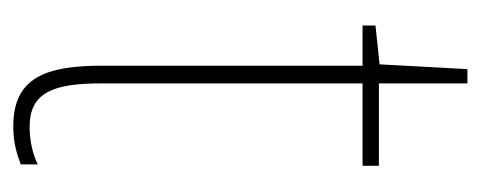

<svg xmlns="http://www.w3.org/2000/svg" viewBox="-232 -464 707 282"><g transform="rotate(90 121.0 -323.5)"><path d="M167 -14C116 -14 103 -49 103 -119V-503H224V-527H103V-657H82L75 -528L18 -522V-503H77V-120C77 -37 95 10 166 10C190 10 206 5 222 -1V-26C208 -19 188 -14 167 -14Z"/></g></svg>

Font: Noto Sans Myanmar UI Condensed Thin
Style: Regular
Weight: 100
Width: 3
Designer: Monotype Design Team
Foundry: Monotype Imaging Inc.
Version: Version 2.103